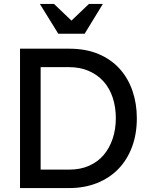

<svg xmlns="http://www.w3.org/2000/svg" viewBox="-20 -958 756 978"><path d="M82 0V-710H332Q418 -710 482.5 -682.5Q547 -655 590 -607Q633 -559 655 -494.5Q677 -430 677 -356Q677 -275 652.5 -209.5Q628 -144 583 -97.5Q538 -51 474 -25.5Q410 0 332 0ZM570 -356Q570 -413 554 -461Q538 -509 507.5 -543Q477 -577 432.5 -596.5Q388 -616 332 -616H187V-94H332Q390 -94 434.5 -114Q479 -134 508.5 -169Q538 -204 554 -252Q570 -300 570 -356ZM255 -938 344 -853 433 -938H504L411 -786H277L183 -938Z"/></svg>

Font: Rising Sun Medium
Style: Regular
Weight: 500
Designer: Matt McInerney, Pablo Impallari, Rodrigo Fuenzalida (Raleway font), Stephen Hutchings (Greek), Cristiano Sobral (main ch
Foundry: The Rising Sun Project Authors
Version: Version 4.327; ttfautohint (v1.8.4.7-5d5b-dirty)